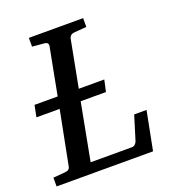

<svg xmlns="http://www.w3.org/2000/svg" viewBox="-139 -768 782 864"><g transform="rotate(-20 251.5 -335.5)"><path d="M446.8 0H-15.1V-42L43 -46.9Q64 -48.3 66.9 -65.9L117.2 -323.2H5.9L17.1 -378.9H127.9L170.9 -604Q172.4 -612.3 168.5 -617.7Q164.6 -623 151.9 -624L96.2 -628.9V-670.9H356V-628.9L296.9 -624Q285.6 -623 279.5 -617.2Q273.4 -611.3 272 -604L229 -378.9H351.1L338.9 -323.2H217.8L166 -49.8H362.8Q372.6 -49.8 378.7 -55.4Q384.8 -61 388.2 -69.8L423.8 -185.1H482.9Z"/></g></svg>

Font: Charis SIL Phon
Style: Italic
Weight: 400
Italic angle: -11°
Foundry: SIL International
Version: Version 5.000